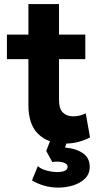

<svg xmlns="http://www.w3.org/2000/svg" viewBox="-20 -670 482 916"><path d="M290 15Q209 15 162.2 -30.8Q115.5 -76.5 115.5 -169V-650.5H261.5V-505H387V-388H261.5V-195.5Q261.5 -151 280 -133Q298.5 -115 329.5 -115Q345.5 -115 360.8 -118.8Q376 -122.5 389 -129.5L409.5 -14.5Q387 -2 355.8 6.5Q324.5 15 290 15ZM13 -388V-505H130V-388ZM259 225Q221 225 188.8 215.2Q156.5 205.5 132.5 190.5L160.5 122.5Q176 137 203.8 144Q231.5 151 254 151Q274.5 151 288.5 145Q302.5 139 302.5 126Q302.5 110.5 279.2 104.5Q256 98.5 229.5 103L200.5 50L228 -20H307L290.5 34Q343.5 38.5 375.8 61.2Q408 84 408 125.5Q408 160.5 385 182.5Q362 204.5 327.8 214.8Q293.5 225 259 225Z"/></svg>

Font: Geologica Cursive SemiBold
Style: Regular
Weight: 600
Designer: Sindre Bremnes, Frode Helland
Foundry: Monokrom Skriftforlag AS
Version: Version 1.010;gftools[0.9.28]